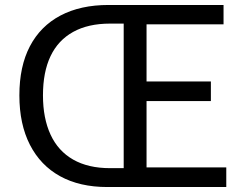

<svg xmlns="http://www.w3.org/2000/svg" viewBox="-20 -753 987 773"><path d="M412 0Q301 0 222 -43.5Q143 -87 100.5 -170Q58 -253 58 -369Q58 -486 100.5 -567Q143 -648 223.5 -690.5Q304 -733 417 -733H880V-655H570V-425H829V-346H570V-79H891V0ZM423 -76H478V-658H423Q335 -658 274.5 -624.5Q214 -591 183.5 -527Q153 -463 153 -369Q153 -277 183.5 -211Q214 -145 274.5 -110.5Q335 -76 423 -76Z"/></svg>

Font: Noto Sans KR
Style: Regular
Weight: 400
Designer: Ryoko NISHIZUKA  (kana, bopomofo & ideographs); Paul D. Hunt (Latin, Greek & Cyrillic); Sandoll Communications , Soo-you
Foundry: Adobe
Version: Version 2.004-H2;hotconv 1.0.118;makeotfexe 2.5.65603